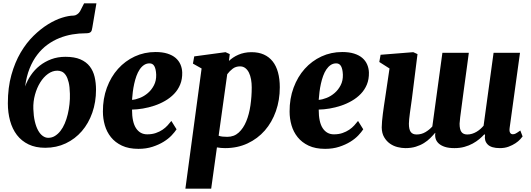

<svg xmlns="http://www.w3.org/2000/svg" viewBox="-20 -882 3195 1156"><path d="M27.3 -260.3Q27.3 -355 48.6 -430.9Q69.8 -506.8 104.2 -565.4Q138.7 -624 181.9 -666.3Q225.1 -708.5 269 -735.6Q313 -762.7 353.5 -775.4Q394 -788.1 422.9 -788.1Q433.1 -788.1 444.1 -795.4Q455.1 -802.7 461.9 -814L486.3 -861.8H560.5L536.1 -717.3Q534.7 -707 532.5 -700Q530.3 -692.9 525.9 -689Q521.5 -685.1 514.4 -683.3Q507.3 -681.6 495.6 -681.6Q455.6 -681.6 415.5 -674.8Q375.5 -668 337.6 -652.8Q299.8 -637.7 265.9 -613Q231.9 -588.4 204.6 -552.7Q177.2 -517.1 158.2 -469.7Q139.2 -422.4 131.3 -361.3Q144 -397 166 -429.4Q188 -461.9 218.8 -486.3Q249.5 -510.7 288.6 -525.4Q327.6 -540 374 -540Q428.2 -540 463.9 -524.7Q499.5 -509.3 520.3 -482.4Q541 -455.6 549.6 -419.4Q558.1 -383.3 558.1 -341.8Q558.1 -267.1 535.6 -203.1Q513.2 -139.2 472.7 -92.3Q432.1 -45.4 376 -18.8Q319.8 7.8 252.4 7.8Q194.3 7.8 151.9 -12.7Q109.4 -33.2 81.8 -69.3Q54.2 -105.5 40.8 -154.5Q27.3 -203.6 27.3 -260.3ZM270.5 -52.2Q292.5 -52.2 310.8 -63.5Q329.1 -74.7 344 -93.8Q358.9 -112.8 369.9 -138.7Q380.9 -164.6 387.9 -194.1Q395 -223.6 398.4 -255.1Q401.9 -286.6 400.9 -317.4Q399.9 -359.9 393.3 -386.7Q386.7 -413.6 376.2 -429.2Q365.7 -444.8 352.5 -450.7Q339.4 -456.5 325.2 -456.5Q295.9 -456.5 269 -437.3Q242.2 -418 222.2 -385.7Q202.1 -353.5 190.7 -312Q179.2 -270.5 180.7 -226.1Q182.1 -183.6 189.7 -151.1Q197.3 -118.7 209.5 -96.7Q221.7 -74.7 237.5 -63.5Q253.4 -52.2 270.5 -52.2Z M599.6 -210Q599.1 -288.1 623.5 -354Q647.9 -419.9 690.7 -467.5Q733.4 -515.1 791.3 -542Q849.1 -568.8 916.5 -568.8Q958 -568.8 988 -559.3Q1018.1 -549.8 1037.4 -533.2Q1056.6 -516.6 1066.4 -494.1Q1076.2 -471.7 1077.1 -445.8Q1078.1 -405.3 1064.9 -373.3Q1051.8 -341.3 1028.3 -316.9Q1004.9 -292.5 973.9 -274.7Q942.9 -256.8 908.9 -245.6Q875 -234.4 840.3 -228.5Q805.7 -222.7 774.9 -222.2Q774.9 -146 799.3 -109.6Q823.7 -73.2 866.2 -73.2Q895.5 -73.2 918.2 -81.1Q940.9 -88.9 958.5 -100.8Q976.1 -112.8 989 -127Q1002 -141.1 1011.7 -153.8L1043 -103.5Q1032.7 -87.4 1013.4 -66.9Q994.1 -46.4 965.3 -28.6Q936.5 -10.7 898.4 1.7Q860.4 14.2 813.5 14.2Q754.9 14.2 714.1 -5.1Q673.3 -24.4 647.9 -56.2Q622.6 -87.9 611.1 -127.9Q599.6 -168 599.6 -210ZM774.9 -280.8Q796.4 -282.2 822.3 -292.5Q848.1 -302.7 870.4 -321.8Q892.6 -340.8 907 -368.7Q921.4 -396.5 920.4 -432.6Q918.9 -466.3 909.4 -483.4Q899.9 -500.5 880.4 -500.5Q861.8 -500.5 846.9 -490.5Q832 -480.5 820.8 -463.6Q809.6 -446.8 801.5 -424.6Q793.5 -402.3 788.1 -377.9Q782.7 -353.5 779.5 -328.4Q776.4 -303.2 774.9 -280.8Z M1335.4 9.8Q1310.1 9.8 1286.1 5.4L1251.5 253.9H1096.2L1193.8 -469.7L1141.6 -499L1149.4 -542.5L1337.9 -567.9L1363.3 -556.2L1358.4 -515.1Q1369.6 -525.9 1383.8 -535.4Q1397.9 -544.9 1414.8 -552.2Q1431.6 -559.6 1451.4 -563.7Q1471.2 -567.9 1494.1 -567.9Q1536.6 -567.9 1568.4 -553.7Q1600.1 -539.6 1621.6 -512.5Q1643.1 -485.4 1653.8 -446Q1664.6 -406.7 1664.6 -356.4Q1664.6 -279.3 1641.1 -212.6Q1617.7 -146 1574.5 -96.4Q1531.2 -46.9 1470.5 -18.6Q1409.7 9.8 1335.4 9.8ZM1425.3 -482.4Q1399.4 -482.4 1380.9 -468.3Q1362.3 -454.1 1348.1 -435.1L1296.4 -64.9Q1306.6 -61 1319.3 -59.6Q1332 -58.1 1348.1 -58.1Q1389.2 -58.1 1417.2 -83.7Q1445.3 -109.4 1462.6 -151.4Q1480 -193.4 1487.8 -246.8Q1495.6 -300.3 1495.6 -356Q1495.6 -381.3 1491.5 -404.3Q1487.3 -427.2 1478.8 -444.6Q1470.2 -461.9 1456.8 -472.2Q1443.4 -482.4 1425.3 -482.4Z M1723.6 -210Q1723.1 -288.1 1747.6 -354Q1772 -419.9 1814.7 -467.5Q1857.4 -515.1 1915.3 -542Q1973.1 -568.8 2040.5 -568.8Q2082 -568.8 2112.1 -559.3Q2142.1 -549.8 2161.4 -533.2Q2180.7 -516.6 2190.4 -494.1Q2200.2 -471.7 2201.2 -445.8Q2202.1 -405.3 2189 -373.3Q2175.8 -341.3 2152.3 -316.9Q2128.9 -292.5 2097.9 -274.7Q2066.9 -256.8 2033 -245.6Q1999 -234.4 1964.4 -228.5Q1929.7 -222.7 1898.9 -222.2Q1898.9 -146 1923.3 -109.6Q1947.8 -73.2 1990.2 -73.2Q2019.5 -73.2 2042.2 -81.1Q2064.9 -88.9 2082.5 -100.8Q2100.1 -112.8 2113 -127Q2126 -141.1 2135.7 -153.8L2167 -103.5Q2156.7 -87.4 2137.5 -66.9Q2118.2 -46.4 2089.4 -28.6Q2060.5 -10.7 2022.5 1.7Q1984.4 14.2 1937.5 14.2Q1878.9 14.2 1838.1 -5.1Q1797.4 -24.4 1772 -56.2Q1746.6 -87.9 1735.1 -127.9Q1723.6 -168 1723.6 -210ZM1898.9 -280.8Q1920.4 -282.2 1946.3 -292.5Q1972.2 -302.7 1994.4 -321.8Q2016.6 -340.8 2031 -368.7Q2045.4 -396.5 2044.4 -432.6Q2043 -466.3 2033.4 -483.4Q2023.9 -500.5 2004.4 -500.5Q1985.8 -500.5 1970.9 -490.5Q1956.1 -480.5 1944.8 -463.6Q1933.6 -446.8 1925.5 -424.6Q1917.5 -402.3 1912.1 -377.9Q1906.7 -353.5 1903.6 -328.4Q1900.4 -303.2 1898.9 -280.8Z M2896.5 -73.7Q2883.3 -59.1 2865.7 -44.4Q2848.1 -29.8 2825.9 -17.6Q2803.7 -5.4 2776.4 2.2Q2749 9.8 2716.3 9.8Q2681.6 9.8 2658.4 2.2Q2635.3 -5.4 2621.3 -18.3Q2607.4 -31.2 2602.8 -47.6Q2598.1 -64 2601.1 -81.5H2599.1Q2586.4 -66.4 2570.3 -50.3Q2554.2 -34.2 2532.7 -20.8Q2511.2 -7.3 2483.6 1.2Q2456.1 9.8 2420.9 9.8Q2398.9 9.8 2374 3.7Q2349.1 -2.4 2328.1 -17.1Q2307.1 -31.7 2293 -55.7Q2278.8 -79.6 2278.3 -114.7Q2278.3 -131.8 2280.3 -153.1Q2282.2 -174.3 2285.2 -197.5Q2288.1 -220.7 2291.7 -244.6Q2295.4 -268.6 2298.8 -291.5L2325.2 -469.7L2263.7 -508.8L2271.5 -552.2L2468.3 -567.9L2493.7 -556.2L2460 -287.6Q2457 -266.1 2453.9 -244.1Q2450.7 -222.2 2448 -201.9Q2445.3 -181.6 2443.6 -165Q2441.9 -148.4 2441.9 -137.7Q2441.9 -102.5 2453.1 -87.4Q2464.4 -72.3 2488.3 -72.3Q2517.6 -72.3 2541.7 -86.7Q2565.9 -101.1 2583 -120.6L2643.6 -564H2802.7Q2798.3 -529.3 2792.7 -488.8Q2787.1 -448.2 2781.5 -406.5Q2775.9 -364.7 2770.3 -324.2Q2764.6 -283.7 2760.3 -249Q2754.4 -205.6 2750.7 -175.8Q2747.1 -146 2747.1 -137.7Q2747.1 -102.5 2758.3 -87.4Q2769.5 -72.3 2793.5 -72.3Q2808.6 -72.3 2822.5 -76.7Q2836.4 -81.1 2848.9 -88.4Q2861.3 -95.7 2872.1 -105.2Q2882.8 -114.7 2891.6 -125L2951.7 -564H3110.8L3048.3 -110.8Q3045.9 -91.8 3051.3 -82.8Q3056.6 -73.7 3067.9 -73.7Q3072.3 -73.7 3076.2 -74.7Q3080.1 -75.7 3085 -78.1Q3089.8 -80.6 3096.4 -85Q3103 -89.4 3112.8 -96.2L3126.5 -60.5Q3122.6 -54.7 3111.8 -43Q3101.1 -31.2 3083.5 -19.5Q3065.9 -7.8 3042.5 1Q3019 9.8 2989.7 9.8Q2937.5 9.8 2916 -12.5Q2894.5 -34.7 2900.4 -69.8Z"/></svg>

Font: Merriweather UltraBold
Style: Italic
Weight: 900
Italic angle: -7°
Designer: Eben Sorkin ( eben@eyebytes.com )
Foundry: Eben Sorkin ( eben@eyebytes.com )
Version: Version 1.52; ttfautohint (v1.4.1)